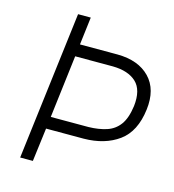

<svg xmlns="http://www.w3.org/2000/svg" viewBox="-105 -788 794 876"><g transform="rotate(15 292.0 -350.0)"><path d="M156 -700H216L200 -569H378Q477 -568 530 -513Q583 -458 571 -361Q558 -254 492.5 -206.5Q427 -159 328 -158H150L130 0H70ZM371 -511H193L157 -215H335Q383 -216 420 -228Q457 -240 480 -271Q503 -302 511 -361Q520 -439 482 -474.5Q444 -510 371 -511Z"/></g></svg>

Font: Haskoy Light
Style: Italic
Weight: 300
Designer: Ertekin Erdin
Foundry: Ertekin Erdin
Version: Version 2.000; ttfautohint (v1.8.4.7-5d5b)